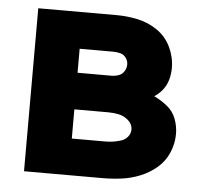

<svg xmlns="http://www.w3.org/2000/svg" viewBox="-44 -576 663 622"><g transform="rotate(5 288.0 -265.0)"><path d="M56 0H311Q342 0 373 -4Q404 -8 433.5 -20Q463 -32 487 -52.5Q511 -73 523.5 -102.5Q536 -132 536 -163Q536 -188 527 -212Q518 -236 498 -252Q478 -268 455 -279Q471 -289 482.5 -304Q494 -319 499 -337.5Q504 -356 504 -375Q504 -410 488.5 -442.5Q473 -475 444 -495Q415 -515 380.5 -522.5Q346 -530 311 -530H56ZM201 -333V-411H311Q322 -411 333.5 -408Q345 -405 352 -395Q359 -385 359 -374Q359 -362 352.5 -351.5Q346 -341 334.5 -337Q323 -333 311 -333ZM201 -119V-214H311Q328 -214 345.5 -210.5Q363 -207 377 -194.5Q391 -182 391 -165Q391 -152 382.5 -141.5Q374 -131 361.5 -127Q349 -123 336.5 -121Q324 -119 311 -119Z"/></g></svg>

Font: Iosevka Sparkle Heavy
Style: Regular
Weight: 900
Designer: Belleve Invis
Foundry: Belleve Invis
Version: Version 4.5.0; ttfautohint (v1.8.3)